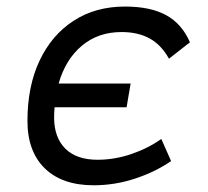

<svg xmlns="http://www.w3.org/2000/svg" viewBox="-20 -547 626 577"><path d="M261.2 9.8Q167 9.8 114.7 -41Q62.5 -91.8 62.5 -183.6Q62.5 -287.6 98.9 -364.7Q135.3 -441.9 201.2 -484.6Q267.1 -527.3 355.5 -527.3Q432.6 -527.3 479.7 -501.2Q526.9 -475.1 550.8 -419.9L487.8 -370.6Q464.4 -412.6 429.4 -431.6Q394.5 -450.7 345.2 -450.7Q274.9 -450.7 225.8 -409.4Q176.8 -368.2 156.2 -295.9H372.6L360.4 -224.6H144Q142.6 -209 142.6 -192.4Q143.1 -133.3 176.5 -100.1Q210 -66.9 273.4 -66.9Q324.2 -66.9 374.5 -84Q424.8 -101.1 464.8 -129.4L494.1 -63Q446.8 -30.3 386 -10.3Q325.2 9.8 261.2 9.8Z"/></svg>

Font: CaskaydiaCove NFP SemiLight
Style: Italic
Weight: 350
Italic angle: -10°
Designer: Aaron Bell
Foundry: Saja Typeworks
Version: Version 2111.001; VTT 6.35;Nerd Fonts 3.1.1